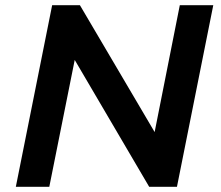

<svg xmlns="http://www.w3.org/2000/svg" viewBox="-20 -720 850 740"><path d="M41 0 181 -700H288L576 -211L673 -700H802L662 0H555L268 -489L170 0Z"/></svg>

Font: Montserrat SemiBold
Style: Italic
Weight: 600
Italic angle: -11.3°
Designer: Julieta Ulanovsky
Foundry: Julieta Ulanovsky
Version: Version 9.000; ttfautohint (v1.8.4.7-5d5b)